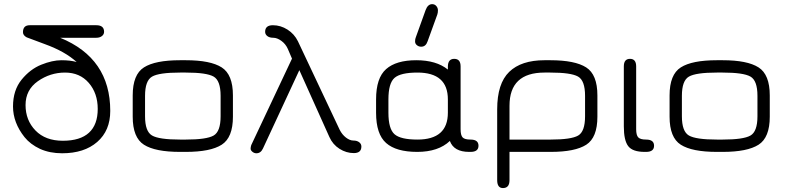

<svg xmlns="http://www.w3.org/2000/svg" viewBox="-20 -746 3861 943"><path d="M111.3 -562.5Q92.8 -572.3 92.8 -587.9Q92.8 -622.1 126 -622.1Q127 -622.1 127.9 -622.1H453.1Q491.2 -622.1 491.2 -589.8Q491.2 -577.1 480.5 -568.8Q469.7 -560.5 453.1 -560.5H275.4Q521.5 -460 521.5 -201.2Q521.5 -104.5 457.5 -48.8Q393.6 6.8 285.2 6.8Q224.6 6.8 176.8 -14.6Q128.9 -37.1 100.6 -72.3Q43.9 -143.6 43.9 -223.1Q43.9 -302.7 85.9 -354.5Q127.9 -406.2 182.6 -428.2Q237.3 -450.2 281.7 -450.2Q326.2 -450.2 356.4 -441.4Q299.8 -493.2 200.2 -529.3ZM105.5 -230Q105.5 -155.3 154.3 -105Q203.1 -54.7 288.6 -54.7Q374 -54.7 417 -94.2Q460 -133.8 460 -210.9Q460 -288.1 416 -338.9Q372.1 -389.6 299.3 -389.6Q226.6 -389.6 166 -347.2Q105.5 -304.7 105.5 -230Z M892.6 0H864.3Q742.2 0 687 -35.2Q631.8 -70.3 631.8 -172.9V-277.3Q631.8 -379.9 687 -415Q742.2 -450.2 864.3 -450.2H892.6Q1013.7 -450.2 1068.8 -415Q1124 -379.9 1124 -277.3V-172.9Q1124 -70.3 1068.8 -35.2Q1013.7 0 892.6 0ZM864.3 -60.5H892.6Q994.1 -60.5 1028.8 -80.1Q1063.5 -99.6 1063.5 -174.8V-275.4Q1063.5 -350.6 1028.8 -370.1Q994.1 -389.6 892.6 -389.6H864.3Q760.7 -389.6 726.6 -369.6Q692.4 -349.6 692.4 -275.4V-174.8Q692.4 -100.6 726.6 -80.6Q760.7 -60.5 864.3 -60.5Z M1597.7 -73.2 1450.2 -401.4 1271.5 -16.6Q1260.7 6.8 1239.3 6.8Q1228.5 6.8 1219.7 -0.5Q1210.9 -7.8 1210.9 -15.6Q1210.9 -23.4 1213.9 -33.2L1414.1 -458L1393.6 -505.9Q1382.8 -530.3 1361.8 -545.4Q1340.8 -560.5 1322.3 -560.5Q1303.7 -560.5 1293 -568.8Q1282.2 -577.1 1282.2 -589.8Q1282.2 -622.1 1320.3 -622.1Q1358.4 -622.1 1392.1 -600.6Q1425.8 -579.1 1443.4 -543L1648.4 -108.4Q1660.2 -85 1679.2 -70.3Q1698.2 -55.7 1715.8 -55.7Q1733.4 -55.7 1744.1 -47.4Q1754.9 -39.1 1754.9 -26.4Q1754.9 5.9 1717.8 5.9Q1680.7 5.9 1647.5 -15.1Q1614.3 -36.1 1597.7 -73.2Z M2102.5 -725.6Q2115.2 -725.6 2123 -716.3Q2130.9 -707 2130.9 -695.3Q2130.9 -683.6 2127.9 -674.8L2080.1 -543Q2071.3 -516.6 2048.8 -516.6Q2036.1 -516.6 2027.3 -524.4Q2018.6 -531.2 2018.6 -543Q2018.6 -554.7 2022.5 -563.5L2070.3 -696.3Q2081.1 -725.6 2102.5 -725.6ZM2291 0H2284.2Q2209 0 2189.5 -53.7Q2132.8 0 2029.3 0Q1925.8 0 1876.5 -43.5Q1827.1 -86.9 1827.1 -192.4V-257.8Q1827.1 -363.3 1876.5 -406.7Q1925.8 -450.2 2024.4 -450.2Q2123 -450.2 2179.7 -404.3V-418Q2179.7 -457 2210.9 -457Q2242.2 -457 2242.2 -419.9V-111.3Q2242.2 -82 2252 -71.3Q2261.7 -60.5 2291 -60.5Q2330.1 -60.5 2330.1 -30.3Q2330.1 0 2291 0ZM2030.3 -389.6Q1947.3 -389.6 1917.5 -363.3Q1887.7 -336.9 1887.7 -257.8V-192.4Q1887.7 -113.3 1917.5 -86.9Q1947.3 -60.5 2030.3 -60.5Q2179.7 -60.5 2179.7 -192.4V-257.8Q2179.7 -389.6 2030.3 -389.6Z M2853.5 -275.4Q2853.5 -350.6 2818.8 -370.1Q2784.2 -389.6 2682.6 -389.6H2654.3Q2482.4 -389.6 2482.4 -226.6V-60.5H2684.6Q2785.2 -60.5 2819.3 -80.1Q2853.5 -99.6 2853.5 -174.8ZM2654.3 -450.2H2682.6Q2803.7 -450.2 2858.9 -415Q2914.1 -379.9 2914.1 -277.3V-172.9Q2914.1 -70.3 2859.4 -35.2Q2804.7 0 2684.6 0H2482.4V138.7Q2482.4 177.7 2450.2 177.7Q2421.9 177.7 2421.9 138.7V-209Q2421.9 -335.9 2481 -393.1Q2540 -450.2 2654.3 -450.2Z M3153.3 0H3146.5Q3086.9 0 3065.4 -28.3Q3043.9 -56.6 3043.9 -125V-419.9Q3043.9 -457 3074.2 -457Q3104.5 -457 3104.5 -419.9V-111.3Q3104.5 -82 3114.7 -71.3Q3125 -60.5 3153.3 -60.5Q3192.4 -60.5 3192.4 -30.3Q3192.4 0 3153.3 0Z M3529.3 0H3501Q3378.9 0 3323.7 -35.2Q3268.6 -70.3 3268.6 -172.9V-277.3Q3268.6 -379.9 3323.7 -415Q3378.9 -450.2 3501 -450.2H3529.3Q3650.4 -450.2 3705.6 -415Q3760.7 -379.9 3760.7 -277.3V-172.9Q3760.7 -70.3 3705.6 -35.2Q3650.4 0 3529.3 0ZM3501 -60.5H3529.3Q3630.9 -60.5 3665.5 -80.1Q3700.2 -99.6 3700.2 -174.8V-275.4Q3700.2 -350.6 3665.5 -370.1Q3630.9 -389.6 3529.3 -389.6H3501Q3397.5 -389.6 3363.3 -369.6Q3329.1 -349.6 3329.1 -275.4V-174.8Q3329.1 -100.6 3363.3 -80.6Q3397.5 -60.5 3501 -60.5Z"/></svg>

Font: Jura
Style: Medium
Weight: 500
Version: Version 2.6.1